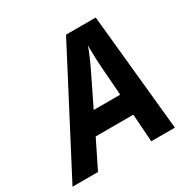

<svg xmlns="http://www.w3.org/2000/svg" viewBox="-220 -868 1009 1020"><g transform="rotate(-30 284.0 -358.5)"><path d="M411.1 -169.9H180.2L96.2 0H-60.1L314 -716.8H496.1L567.9 0H422.9ZM403.8 -296.9 391.1 -467.8Q386.2 -531.7 386.2 -591.3V-608.9Q364.7 -550.3 333 -484.9L241.2 -296.9Z"/></g></svg>

Font: CAA NEO Sans
Style: Bold Italic
Weight: 700
Italic angle: -12°
Version: Version 1.10